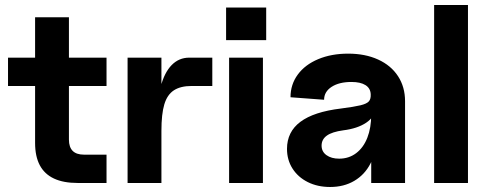

<svg xmlns="http://www.w3.org/2000/svg" viewBox="-20 -730 1953 766"><path d="M120 -160V-661H255V-173Q255 -143 270 -128Q285 -113 315 -113H405V0H290Q232.9 0 195.3 -17.7Q157.6 -35.3 138.8 -70.7Q120 -106 120 -160ZM12 -500H405V-387H12Z M489 -500H624V-314L606 -245Q606 -327 621 -384Q636 -441 665 -470.5Q694 -500 735 -500H827V-387H745Q700 -387 673.5 -369.5Q647 -352 635.5 -313.5Q624 -275 624 -208V0H489Z M894 -500H1029V0H894ZM882 -700H1042V-570H882Z M1125 -136Q1125 -204 1178.5 -244Q1232 -284 1340 -297Q1394 -304 1418.5 -310Q1443 -316 1451.5 -325.5Q1460 -335 1459 -354Q1458 -378 1438 -390.5Q1418 -403 1382 -403Q1333 -403 1303 -383.5Q1273 -364 1273 -332L1139 -342Q1139 -393 1168 -432.5Q1197 -472 1249.5 -494Q1302 -516 1369 -516Q1437 -516 1488.5 -492.5Q1540 -469 1568 -426Q1596 -383 1596 -326V0H1461V-141L1481 -180Q1481 -122 1458 -77.5Q1435 -33 1393.5 -8.5Q1352 16 1297 16Q1247 16 1208 -3.5Q1169 -23 1147 -57.5Q1125 -92 1125 -136ZM1461 -273V-318L1476 -298Q1476 -264 1441 -240.5Q1406 -217 1349 -210Q1305 -204 1284 -189Q1263 -174 1263 -149Q1263 -125 1282.5 -111Q1302 -97 1333 -97Q1372 -97 1401 -119Q1430 -141 1445.5 -180.5Q1461 -220 1461 -273Z M1712 -710H1847V0H1712Z"/></svg>

Font: Uncut Sans Variable
Style: Regular
Weight: 400
Designer: Kasper Nordkvist
Foundry: UNCUT.wtf
Version: Version 1.303;Glyphs 3.1.2 (3151)